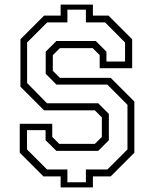

<svg xmlns="http://www.w3.org/2000/svg" viewBox="-20 -768 681 836"><path d="M244 48V0H169L66 -103V-229H207.5V-172L238 -141.5H393L423.5 -172V-257L393 -287.5H172L69 -390.5V-597L172 -700H244V-748H384.5V-700H452.5L555.5 -597V-471H414V-528L383.5 -558.5H241L210 -528V-459.5L241 -429H462L565 -326V-103L462 0H384.5V48ZM273.5 25.5H354V-30H447.5L535 -117.5V-311.5L447.5 -399.5H226L179 -446.5V-543L225.5 -589.5H397L443.5 -543V-500H524.5V-583L437.5 -670.5H354V-726H273.5V-670.5H185.5L98 -583V-406.5L184.5 -318.5H407.5L454 -272V-157.5L407.5 -111H225.5L178.5 -157.5V-201.5H97.5V-117.5L185 -30H273.5Z"/></svg>

Font: Tourney Light
Style: Regular
Weight: 300
Version: Version 1.015